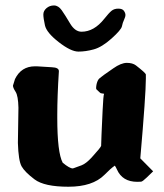

<svg xmlns="http://www.w3.org/2000/svg" viewBox="-20 -670 605 707"><path d="M280.3 -553.2Q326.2 -553.2 363.8 -600.6Q380.9 -622.1 390.6 -630.1Q400.4 -638.2 415.5 -638.2Q430.7 -638.2 436.3 -630.1Q441.9 -622.1 441.9 -615Q441.9 -607.9 436.8 -597.2Q431.6 -586.4 429 -573.2Q426.3 -560.1 390.9 -528.3Q355.5 -496.6 325.7 -488.3Q295.9 -480 268.6 -480Q241.2 -480 196.3 -514.9Q151.4 -549.8 145.5 -576.7Q139.6 -603.5 139.6 -616.7Q139.6 -629.9 151.1 -639.9Q162.6 -649.9 178.7 -649.9Q194.8 -649.9 207.3 -632.3Q219.7 -614.7 237.8 -584Q255.9 -553.2 280.3 -553.2ZM316.9 -89.4Q352.1 -127.9 352.5 -133.3Q352.5 -133.8 352.5 -135.7Q352.5 -150.4 357.9 -264.2Q360.4 -319.3 363.3 -324.7Q359.9 -325.7 351.6 -326.7Q349.6 -326.7 335.4 -340.8Q334 -341.8 334 -345.2Q334 -346.2 334 -347.2Q334 -352.5 335.9 -361.3Q339.8 -376.5 346.7 -381.8Q357.4 -390.6 362.8 -394.3Q368.2 -397.9 397 -418.2Q425.8 -438.5 447 -438.5Q468.3 -438.5 480.5 -429.2Q515.6 -401.9 517.1 -396Q517.1 -393.6 517.1 -389.9Q517.1 -386.2 517.1 -380.4Q517.1 -322.3 496.6 -86.9L543.9 -39.1L519.5 -15.6Q504.9 -1.5 499.5 -1Q493.2 -0.5 485.4 -0.5Q430.7 -0.5 410.6 -45.9Q406.2 -55.7 402.8 -60.1Q387.7 -49.8 364.3 -25.9Q320.8 17.6 231.9 17.6Q143.1 17.6 107.2 -9.5Q71.3 -36.6 59.6 -57.4Q47.9 -78.1 45.9 -143.6L47.9 -273.4Q46.9 -317.4 37.4 -332Q27.8 -346.7 27.8 -354.5V-355L35.2 -378.9Q58.1 -425.8 108.9 -425.8Q112.3 -425.8 115.7 -425.8L170.9 -422.4Q196.8 -421.4 196.8 -408.2Q196.8 -408.2 196.8 -407.7V-407.2Q190.9 -314.9 190.9 -246.6Q190.9 -241.2 190.9 -236.3Q190.9 -107.9 210.9 -70.8Q236.3 -49.8 248 -49.8Q250 -50.3 251.5 -50.8Q262.2 -54.7 280.8 -61.5Q296.9 -67.9 316.9 -89.4Z"/></svg>

Font: Drukaatie burti
Style: Bold
Weight: 700
Version: Version 0.14